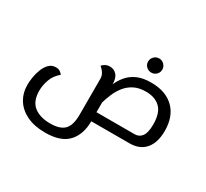

<svg xmlns="http://www.w3.org/2000/svg" viewBox="-176 -935 1556 1451"><g transform="rotate(30 602.0 -209.5)"><path d="M361 249Q267 249 200.5 217Q134 185 99.5 129Q65 73 65 0Q65 -27 71 -64.5Q77 -102 91 -137.5Q105 -173 128.5 -196.5Q152 -220 187 -220Q211 -220 225.5 -209Q240 -198 246 -189Q200 -151 182.5 -100.5Q165 -50 165 -5Q165 87 217.5 128.5Q270 170 360 170Q445 170 482.5 131.5Q520 93 520 1V-312Q520 -341 504 -364Q488 -387 472 -398Q479 -408 496 -418.5Q513 -429 539 -429Q573 -429 597 -403Q621 -377 621 -323Q640 -366 670.5 -401.5Q701 -437 749 -458.5Q797 -480 868 -480Q996 -480 1067.5 -410Q1139 -340 1139 -214Q1139 -112 1091 -56Q1043 0 954 0H621V1Q621 115 559 182Q497 249 361 249ZM869 -401Q807 -401 764.5 -378.5Q722 -356 694 -320Q666 -284 649 -243Q632 -202 621 -164V-79H954Q993 -79 1016 -110Q1039 -141 1039 -213Q1039 -313 993.5 -357Q948 -401 869 -401ZM830 -545Q803 -545 785 -563Q767 -581 767 -606Q767 -631 785 -649.5Q803 -668 830 -668Q855 -668 873 -649.5Q891 -631 891 -606Q891 -581 873 -563Q855 -545 830 -545Z"/></g></svg>

Font: El Messiri Medium
Style: Regular
Weight: 500
Designer: Mohamed Gaber
Foundry: Kief Type Foundry
Version: Version 2.020; ttfautohint (v1.8.3)